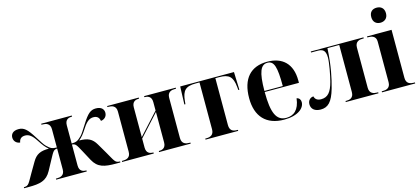

<svg xmlns="http://www.w3.org/2000/svg" viewBox="-61 -1268 3887 1777"><g transform="rotate(-15 1882.0 -380.0)"><path d="M0 0H42C152 0 215 -12 260 -95L312 -191C350 -261 356 -274 390 -276V-75C390 -18 348 -10 319 -10H307V0H600V-10H598C571 -10 532 -18 532 -75V-276C566 -274 572 -262 611 -190L662 -95C707 -12 770 0 880 0H922V-10H919C874 -10 871 -33 820 -120L765 -214C730 -274 689 -295 606 -295C635 -318 654 -342 687 -393C723 -449 752 -469 788 -469C827 -469 843 -448 848 -418C880 -421 907 -444 907 -481C907 -512 887 -542 831 -542C780 -542 750 -515 696 -429C663 -377 644 -346 628 -330C591 -293 575 -287 532 -286V-461C532 -518 571 -526 598 -526H600V-536H307V-526H319C348 -526 390 -518 390 -461V-286C347 -287 331 -293 294 -330C278 -346 259 -377 226 -429C172 -515 142 -542 91 -542C35 -542 15 -512 15 -481C15 -444 42 -421 74 -418C79 -448 95 -469 134 -469C170 -469 199 -449 235 -393C268 -342 287 -318 316 -295C233 -295 192 -274 157 -214L102 -120C51 -33 48 -10 3 -10H0Z M939 0H1242V-10H1240C1213 -10 1174 -18 1174 -75V-161L1361 -366V-75C1361 -18 1322 -10 1295 -10H1293V0H1596V-10H1584C1555 -10 1513 -18 1513 -75V-461C1513 -518 1555 -526 1584 -526H1596V-536H1293V-526H1295C1322 -526 1361 -518 1361 -461V-380L1174 -175V-461C1174 -518 1213 -526 1240 -526H1242V-536H939V-526H951C980 -526 1022 -518 1022 -461V-75C1022 -18 980 -10 951 -10H939Z M1738 0H2051V-10H2040C2004 -10 1973 -24 1973 -77V-526H2008C2104 -526 2137 -495 2147 -396L2150 -365H2160L2154 -536H1639L1633 -365H1643L1646 -396C1656 -495 1689 -526 1786 -526H1821V-77C1821 -24 1788 -10 1749 -10H1738Z M2491 10C2623 10 2688 -48 2688 -105C2688 -127 2678 -146 2651 -152C2638 -42 2584 -1 2514 -1C2419 -1 2381 -82 2381 -284H2709V-308C2709 -467 2620 -549 2475 -549C2317 -549 2227 -453 2227 -265C2227 -91 2318 10 2491 10ZM2557 -294H2381C2382 -475 2410 -539 2475 -539C2539 -539 2557 -475 2557 -294Z M2841 7C2910 7 2953 -32 2988 -155C3013 -244 3038 -356 3047 -526H3160V-75C3160 -18 3121 -10 3094 -10H3082V0H3395V-10H3383C3354 -10 3312 -18 3312 -75V-461C3312 -518 3354 -526 3383 -526H3395V-536H2890V-526H2951C2995 -526 3029 -517 3029 -441C3029 -391 3007 -273 2992 -218C2967 -124 2933 -84 2869 -84C2835 -84 2812 -99 2806 -128C2778 -128 2751 -105 2751 -67C2751 -21 2785 7 2841 7Z M3583 -626C3621 -626 3654 -649 3654 -698C3654 -749 3621 -770 3583 -770C3544 -770 3513 -749 3513 -698C3513 -649 3544 -626 3583 -626ZM3429 0H3747V-10H3735C3706 -10 3664 -18 3664 -75V-536H3429V-526H3441C3469 -526 3512 -518 3512 -465V-75C3512 -18 3470 -10 3441 -10H3429Z"/></g></svg>

Font: Noto Serif Display
Style: Bold
Weight: 700
Designer: Monotype Design Team
Foundry: Monotype Imaging Inc.
Version: Version 2.009